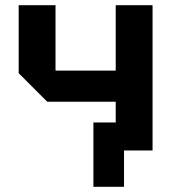

<svg xmlns="http://www.w3.org/2000/svg" viewBox="-20 -580 660 740"><path d="M568 -560V0H426V-188H162L52 -298V-560H194V-308H426V-560ZM340 140V-108H458V140Z"/></svg>

Font: Tektur SemiBold
Style: Regular
Weight: 600
Designer: Adam Jagosz
Foundry: Adam Jagosz
Version: Version 1.005;gftools[0.9.30]